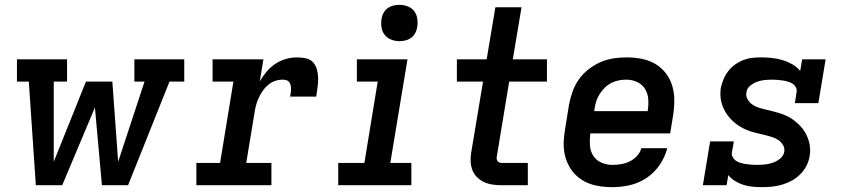

<svg xmlns="http://www.w3.org/2000/svg" viewBox="-20 -765 3490 793"><path d="M128 0 99 -428H50V-520H257V-428H202V-97L335 -428H444L468 -97L577 -428H535V-520H741V-428H680L509 0H401L372 -321L237 0Z M791 0V-92H889L944 -428H858V-520H1068L1053 -429Q1065 -450 1081 -469Q1097 -488 1117.5 -501.5Q1138 -515 1161 -521.5Q1184 -528 1207 -528Q1226 -528 1244 -524Q1262 -520 1273.5 -507Q1285 -494 1289.5 -476.5Q1294 -459 1294 -440.5Q1294 -422 1291.5 -403.5Q1289 -385 1286 -366H1178Q1180 -374 1181 -382Q1182 -390 1182 -397.5Q1182 -405 1180.5 -412.5Q1179 -420 1174.5 -426Q1170 -432 1162.5 -434Q1155 -436 1147 -436Q1131 -436 1115.5 -430.5Q1100 -425 1087 -414Q1074 -403 1064.5 -389Q1055 -375 1048 -359.5Q1041 -344 1037 -328.5Q1033 -313 1031 -298L997 -92H1101V0Z M1377 0V-92H1485L1540 -428H1454V-520H1663L1592 -92H1679V0ZM1630 -595Q1612 -595 1595.5 -601.5Q1579 -608 1568.5 -621.5Q1558 -635 1555.5 -652.5Q1553 -670 1556 -688Q1558 -701 1564.5 -712.5Q1571 -724 1581.5 -731.5Q1592 -739 1604.5 -742Q1617 -745 1630 -745Q1648 -745 1664.5 -738.5Q1681 -732 1691 -718.5Q1701 -705 1703.5 -687.5Q1706 -670 1703 -652Q1701 -639 1694.5 -627.5Q1688 -616 1677.5 -608.5Q1667 -601 1654.5 -598Q1642 -595 1630 -595Z M2053 0Q2034 0 2015.5 -2.5Q1997 -5 1980.5 -12.5Q1964 -20 1951 -32.5Q1938 -45 1931.5 -61.5Q1925 -78 1924 -96.5Q1923 -115 1926 -134L1975 -428H1867V-520H1990L2026 -735H2134L2098 -520H2239V-428H2083L2032 -119Q2031 -114 2031.5 -108.5Q2032 -103 2035 -99.5Q2038 -96 2042.5 -94Q2047 -92 2053 -92H2160V0Z M2510 8Q2486 8 2462.5 5Q2439 2 2417.5 -5.5Q2396 -13 2377.5 -26Q2359 -39 2345.5 -56Q2332 -73 2323 -94Q2314 -115 2310.5 -138Q2307 -161 2308.5 -184.5Q2310 -208 2314 -232L2330 -332Q2335 -359 2344.5 -386Q2354 -413 2370.5 -436.5Q2387 -460 2410.5 -478.5Q2434 -497 2460.5 -508.5Q2487 -520 2514.5 -524Q2542 -528 2569 -528Q2600 -528 2630.5 -522Q2661 -516 2686.5 -501Q2712 -486 2730 -462.5Q2748 -439 2756.5 -410.5Q2765 -382 2765 -350.5Q2765 -319 2760 -288L2748 -214H2418Q2415 -190 2416.5 -165.5Q2418 -141 2430 -122Q2442 -103 2463.5 -93.5Q2485 -84 2510 -84Q2527 -84 2545 -87Q2563 -90 2580 -98Q2597 -106 2610.5 -120.5Q2624 -135 2629 -153H2736Q2727 -117 2705 -84.5Q2683 -52 2651 -30.5Q2619 -9 2582.5 -0.5Q2546 8 2510 8ZM2434 -306H2655Q2659 -330 2657.5 -354Q2656 -378 2644.5 -397Q2633 -416 2612 -426Q2591 -436 2567 -436Q2551 -436 2535.5 -433Q2520 -430 2505 -422.5Q2490 -415 2478 -403Q2466 -391 2457 -377Q2448 -363 2443 -348Q2438 -333 2436 -317Z M3126 8Q3107 8 3087 6Q3067 4 3049 -2Q3031 -8 3015 -18Q2999 -28 2988 -42L2981 0H2883L2913 -181H3011L3003 -136Q3001 -125 3006.5 -115.5Q3012 -106 3020.5 -100.5Q3029 -95 3039.5 -92Q3050 -89 3060.5 -87.5Q3071 -86 3082 -85Q3093 -84 3104 -84Q3121 -84 3137.5 -85.5Q3154 -87 3170.5 -92.5Q3187 -98 3201.5 -109.5Q3216 -121 3219 -137Q3222 -153 3214 -166Q3206 -179 3194 -187Q3182 -195 3167.5 -199.5Q3153 -204 3138.5 -207.5Q3124 -211 3109 -214.5Q3094 -218 3080 -222.5Q3066 -227 3052.5 -233.5Q3039 -240 3027 -248.5Q3015 -257 3004.5 -267Q2994 -277 2985.5 -288.5Q2977 -300 2970.5 -313Q2964 -326 2960 -341Q2956 -356 2955.5 -371Q2955 -386 2957 -402Q2961 -420 2968.5 -438Q2976 -456 2988 -471.5Q3000 -487 3016 -498.5Q3032 -510 3050 -517Q3068 -524 3086.5 -526Q3105 -528 3124 -528Q3146 -528 3169 -525.5Q3192 -523 3213 -516.5Q3234 -510 3252.5 -499.5Q3271 -489 3285 -472L3293 -520H3390L3360 -339H3263L3270 -384Q3272 -395 3267 -404.5Q3262 -414 3253 -419.5Q3244 -425 3234 -428Q3224 -431 3213.5 -432.5Q3203 -434 3192 -435Q3181 -436 3170 -436Q3154 -436 3138.5 -434.5Q3123 -433 3107.5 -427.5Q3092 -422 3078.5 -411Q3065 -400 3063 -384Q3060 -368 3067.5 -355Q3075 -342 3087 -333.5Q3099 -325 3113 -320.5Q3127 -316 3142 -312.5Q3157 -309 3171.5 -305.5Q3186 -302 3200 -297.5Q3214 -293 3227.5 -287Q3241 -281 3253 -272.5Q3265 -264 3275.5 -254.5Q3286 -245 3295 -233.5Q3304 -222 3310.5 -208.5Q3317 -195 3321 -181Q3325 -167 3326 -151.5Q3327 -136 3324 -121Q3321 -100 3311 -80.5Q3301 -61 3285 -45Q3269 -29 3249.5 -18.5Q3230 -8 3209 -2Q3188 4 3167.5 6Q3147 8 3126 8Z"/></svg>

Font: Iosevka Etoile SmBdObl
Style: Regular
Weight: 600
Italic angle: -9°
Designer: Belleve Invis
Foundry: Belleve Invis
Version: Version 15.5.2; ttfautohint (v1.8.4)